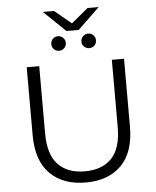

<svg xmlns="http://www.w3.org/2000/svg" viewBox="-65 -1070 921 1130"><g transform="rotate(-5 396.0 -505.0)"><path d="M396 6Q262 6 185 -71Q108 -148 108 -299V-700H182V-302Q182 -178 238 -119Q294 -60 396 -60Q499 -60 555 -119Q611 -178 611 -302V-700H683V-299Q683 -148 606.5 -71Q530 6 396 6ZM307 -780Q289 -780 276.5 -792Q264 -804 264 -823Q264 -841 276.5 -853.5Q289 -866 307 -866Q324 -866 337 -853.5Q350 -841 350 -823Q350 -804 337 -792Q324 -780 307 -780ZM485 -780Q468 -780 455 -792Q442 -804 442 -823Q442 -841 455 -853.5Q468 -866 485 -866Q503 -866 515.5 -853.5Q528 -841 528 -823Q528 -804 515.5 -792Q503 -780 485 -780ZM360 -892 231 -1016H297L396 -934L495 -1016H561L432 -892Z"/></g></svg>

Font: Montserrat
Style: Regular
Weight: 400
Designer: Julieta Ulanovsky
Foundry: Julieta Ulanovsky
Version: Version 9.000; ttfautohint (v1.8.4.7-5d5b)